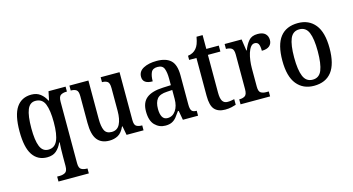

<svg xmlns="http://www.w3.org/2000/svg" viewBox="-92 -1037 3030 1650"><g transform="rotate(-15 1423.0 -211.5)"><path d="M255 236V192H278Q306 192 327 180Q348 168 348 122V40Q348 10 349 -28Q350 -66 352 -87H348Q328 -42 297.5 -16Q267 10 216 10Q133 10 88 -56.5Q43 -123 43 -267Q43 -412 89 -479Q135 -546 222 -546Q269 -546 301 -521.5Q333 -497 352 -458H357L373 -536H525V-492H519Q491 -492 470.5 -480Q450 -468 450 -421V125Q450 169 470.5 180.5Q491 192 520 192H525V236ZM243 -51Q299 -51 323.5 -104.5Q348 -158 348 -267Q348 -373 325.5 -429Q303 -485 242 -485Q192 -485 170 -431Q148 -377 148 -266Q148 -158 170 -104.5Q192 -51 243 -51Z M770 10Q698 10 662 -36.5Q626 -83 626 -186V-424Q626 -468 608.5 -480Q591 -492 562 -492H559V-536H728V-195Q728 -127 744.5 -92Q761 -57 808 -57Q858 -57 880.5 -101Q903 -145 903 -218V-421Q903 -468 885 -480Q867 -492 840 -492H837V-536H1005V-111Q1005 -66 1024 -55Q1043 -44 1070 -44H1075V0H924L909 -80H905Q881 -27 847 -8.5Q813 10 770 10Z M1269 10Q1214 10 1175.5 -29Q1137 -68 1137 -151Q1137 -231 1185 -269Q1233 -307 1331 -311L1402 -314V-373Q1402 -428 1389 -461.5Q1376 -495 1331 -495Q1288 -495 1274 -465Q1260 -435 1260 -386Q1173 -386 1173 -449Q1173 -498 1219.5 -522.5Q1266 -547 1337 -547Q1420 -547 1462 -508Q1504 -469 1504 -374V-115Q1504 -74 1516 -59Q1528 -44 1557 -44H1560V0H1425L1410 -83H1403Q1384 -55 1367 -34Q1350 -13 1327 -1.5Q1304 10 1269 10ZM1303 -48Q1348 -48 1375.5 -88Q1403 -128 1403 -191V-271L1355 -268Q1291 -265 1266.5 -234Q1242 -203 1242 -145Q1242 -100 1256.5 -74Q1271 -48 1303 -48Z M1800 10Q1738 10 1706.5 -24.5Q1675 -59 1675 -146V-483H1610V-520Q1658 -526 1685 -559Q1698 -574 1707 -597Q1716 -620 1723 -659H1777V-536H1888V-483H1777V-147Q1777 -95 1791.5 -72Q1806 -49 1837 -49Q1854 -49 1868 -51.5Q1882 -54 1897 -57V-7Q1883 -2 1857.5 4Q1832 10 1800 10Z M1938 0V-44H1941Q1970 -44 1989.5 -56.5Q2009 -69 2009 -116V-424Q2009 -468 1990 -480Q1971 -492 1943 -492H1940V-536H2091L2106 -434H2110Q2128 -482 2155 -514Q2182 -546 2235 -546Q2281 -546 2303 -525Q2325 -504 2325 -469Q2325 -436 2302.5 -416.5Q2280 -397 2234 -397Q2234 -438 2224.5 -457Q2215 -476 2190 -476Q2170 -476 2155 -457Q2140 -438 2130.5 -407.5Q2121 -377 2116.5 -342Q2112 -307 2112 -275V-111Q2112 -67 2131 -55.5Q2150 -44 2177 -44H2201V0Z M2591 10Q2494 10 2438 -59Q2382 -128 2382 -269Q2382 -410 2435.5 -478.5Q2489 -547 2594 -547Q2691 -547 2746.5 -478.5Q2802 -410 2802 -269Q2802 -128 2748.5 -59Q2695 10 2591 10ZM2593 -44Q2651 -44 2674 -101Q2697 -158 2697 -269Q2697 -380 2673.5 -436Q2650 -492 2592 -492Q2534 -492 2510.5 -436Q2487 -380 2487 -269Q2487 -158 2511 -101Q2535 -44 2593 -44Z"/></g></svg>

Font: Noto Serif Tamil Condensed Medium
Style: Regular
Weight: 500
Width: 3
Designer: Indian Type Foundry, Tom Grace, and the Monotype Design Team
Foundry: Monotype Imaging Inc.
Version: Version 2.004; ttfautohint (v1.8.4.7-5d5b)